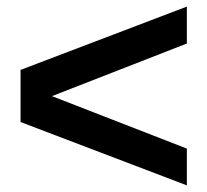

<svg xmlns="http://www.w3.org/2000/svg" viewBox="-20 -620 624 579"><path d="M42 -252V-409.2L543.5 -600.1V-488.8L136.7 -330.1L543.5 -171.9V-61Z"/></svg>

Font: TypoPRO Liberation Sans
Style: Bold
Weight: 700
Designer: Steve Matteson
Foundry: Ascender Corporation
Version: Version 2.00.1